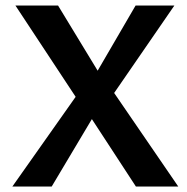

<svg xmlns="http://www.w3.org/2000/svg" viewBox="-20 -678 679 698"><path d="M25 0 255 -326 36 -658H191L335 -421L473 -658H614L395 -340L628 0H474L314 -245L168 0Z"/></svg>

Font: Ysabeau
Style: Bold
Weight: 700
Designer: Christian Thalmann (Catharsis Fonts)
Version: Version 2.000;gftools[0.9.27.dev2+g8671c4b]